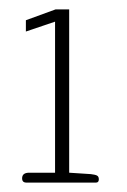

<svg xmlns="http://www.w3.org/2000/svg" viewBox="-20 -781 270 408"><path d="M27 -402Q27 -414 42 -414H97V-735L35 -714V-738L98 -761H127V-414L173 -411Q182 -410 186 -408Q190 -406 190 -400Q190 -393 184 -393H36Q27 -393 27 -402Z"/></svg>

Font: Maitree ExtraLight
Style: Regular
Weight: 275
Designer: CadsonDemak Team
Foundry: CadsonDemak
Version: Version 1.003